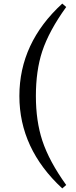

<svg xmlns="http://www.w3.org/2000/svg" viewBox="-20 -842 422 1070"><path d="M216 -58Q254 57 349 189L327 208Q88 -13 88 -307Q88 -603 327 -822L349 -803Q253 -670 215 -555Q180 -448 180 -307Q180 -167 216 -58Z"/></svg>

Font: `n[OS CN SemiBold
Style: <[WOS[P|ûg*[NI>           
Weight: 600
Designer: Ryoko NISHIZUKA ¬âXZm¬º[P (kana & ideographs); Frank Grie√ühammer (Latin, Greek & Cyrillic); Wenlong ZHANG _ e¬á¬ü¬ô (b
Foundry: Adobe Systems Incorporated
Version: Version 1.00 April 7, 2017, initial release